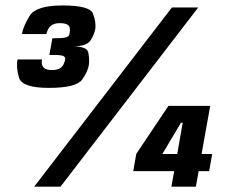

<svg xmlns="http://www.w3.org/2000/svg" viewBox="-20 -702 864 722"><path d="M163.5 -371.5Q266 -371.5 288.8 -402.5Q311.5 -433.5 314.5 -461.5Q316.5 -480.5 312.2 -503.8Q308 -527 257.5 -527.5Q308 -528.5 321.5 -551.5Q335 -574.5 338.5 -594Q341.5 -621.5 329.2 -651.5Q317 -681.5 215 -681.5Q115.5 -681.5 91.5 -642.5Q67.5 -603.5 62.5 -574H154.5Q159 -594.5 171 -604.8Q183 -615 205.5 -615Q228.5 -615 237.5 -606.5Q246.5 -598 241 -574Q240 -564 226 -561Q212 -558 177 -558L165.5 -495.5Q202.5 -496 214.2 -492.8Q226 -489.5 225.5 -480Q221 -457.5 209.5 -448Q198 -438.5 175.5 -438.5Q152 -438.5 143.2 -448.8Q134.5 -459 138 -478.5H46Q40 -448.5 51.5 -410Q63 -371.5 163.5 -371.5ZM108.5 0H207.5L725.5 -674H626.5ZM624.5 0H716.5L727 -58.5H766.5L778 -123H738L770.5 -304H613.5L492.5 -123.5L481 -58.5H635ZM590.5 -123 660.5 -240.5H667L646.5 -123Z"/></svg>

Font: Anybody Condensed Black
Style: Italic
Weight: 900
Width: 3
Italic angle: -10°
Version: Version 1.113;gftools[0.9.25]